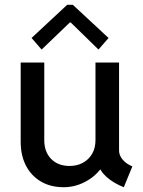

<svg xmlns="http://www.w3.org/2000/svg" viewBox="-20 -783 602 811"><path d="M249 7.8Q193.8 7.8 153.1 -16.1Q112.3 -40 89.8 -83Q67.4 -126 67.4 -184.1V-519H167V-190.9Q167 -142.1 195.3 -112.5Q223.6 -83 271 -82Q304.7 -81.5 329.8 -95.2Q355 -108.9 369.1 -133.3Q383.3 -157.7 383.3 -190.9V-519H482.9V-146.5Q482.9 -127 498 -108.9Q513.2 -90.8 539.1 -80.1L502.9 7.8Q459.5 -9.3 429.7 -35.9Q399.9 -62.5 399.4 -87.9L432.1 -66.4H375L424.3 -99.1Q397.5 -48.8 349.6 -20.5Q301.8 7.8 249 7.8ZM155.8 -573.7 113.3 -622.6 263.7 -762.7H287.6L438.5 -622.6L396 -573.7L278.8 -688H274.9Z"/></svg>

Font: Reddit Mono Medium
Style: Regular
Weight: 500
Monospace: yes
Designer: Stephen Hutchings
Foundry: Reddit
Version: Version 1.014